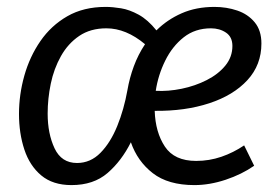

<svg xmlns="http://www.w3.org/2000/svg" viewBox="-20 -523 803 556"><path d="M548 -57Q586 -57 621 -69Q656 -81 687 -102L716 -43Q680 -18 633.5 -2.5Q587 13 543 13Q467 13 422.5 -21.5Q378 -56 359 -111Q332 -57 291.5 -22Q251 13 187 13Q133 13 99.5 -15Q66 -43 50.5 -90Q35 -137 35 -193Q35 -249 50.5 -304Q66 -359 97 -404Q128 -449 175 -476Q222 -503 286 -503Q306 -503 330.5 -499Q355 -495 381.5 -480.5Q408 -466 433 -435Q464 -466 506 -484.5Q548 -503 601 -503Q636 -503 667 -492.5Q698 -482 717.5 -458.5Q737 -435 737 -397Q737 -335 696.5 -291Q656 -247 586 -224Q516 -201 428 -202Q430 -140 457.5 -98.5Q485 -57 548 -57ZM118 -194Q118 -136 138 -93.5Q158 -51 203 -51Q242 -51 271 -80.5Q300 -110 319.5 -158Q339 -206 349 -262Q355 -297 367.5 -331Q380 -365 400 -395Q345 -441 288 -441Q242 -441 209.5 -419Q177 -397 156.5 -360.5Q136 -324 127 -280.5Q118 -237 118 -194ZM591 -441Q545 -441 512 -415Q479 -389 458.5 -347.5Q438 -306 431 -260Q467 -258 506 -266Q545 -274 578.5 -291Q612 -308 632.5 -333Q653 -358 653 -390Q653 -416 634.5 -428.5Q616 -441 591 -441Z"/></svg>

Font: Rosario Light
Style: Italic
Weight: 300
Italic angle: -8.05°
Designer: Hector Gatti
Foundry: Omnibus Type
Version: Version 1.101; ttfautohint (v1.8.1.43-b0c9)